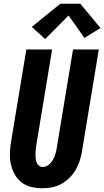

<svg xmlns="http://www.w3.org/2000/svg" viewBox="-20 -1000 558 1028"><path d="M207 8Q176 8 147 1Q118 -6 95.5 -23.5Q73 -41 59 -66Q45 -91 38.5 -119.5Q32 -148 33 -178.5Q34 -209 39 -240L121 -735H259L174 -221Q172 -209 171 -197.5Q170 -186 170 -174.5Q170 -163 171 -151.5Q172 -140 176 -130Q180 -120 188.5 -113Q197 -106 209 -106Q226 -106 240.5 -117.5Q255 -129 263.5 -144.5Q272 -160 277 -176.5Q282 -193 284 -209L371 -735H509L419 -190Q415 -165 407 -140Q399 -115 385.5 -91.5Q372 -68 352 -48Q332 -28 308 -15Q284 -2 258.5 3Q233 8 207 8ZM222 -791 150 -856 303 -980H410L518 -850L432 -797L347 -917Z"/></svg>

Font: Iosevka SS04 Heavy Oblique
Style: Regular
Weight: 900
Italic angle: -9°
Monospace: yes
Designer: Belleve Invis
Foundry: Belleve Invis
Version: Version 19.0.0; ttfautohint (v1.8.4)